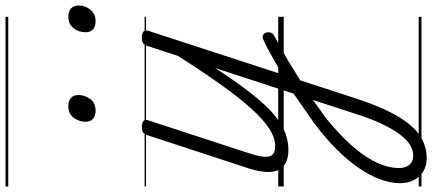

<svg xmlns="http://www.w3.org/2000/svg" viewBox="-456 -594 1569 697"><g transform="rotate(-90 328.5 -245.5)"><path d="M133 17Q104 17 85.5 7Q67 -3 59 -21.5Q51 -40 53 -66.5Q55 -93 65 -125L186 -494Q190 -506 196 -510.5Q202 -515 216 -515Q232 -515 238 -509Q244 -503 240 -491L120 -124Q104 -75 109 -53Q114 -31 147 -31Q157 -31 161.5 -23.5Q166 -16 164.5 -7Q163 2 155 9.5Q147 17 133 17ZM275 -683Q257 -683 246 -692Q235 -701 235 -719Q235 -743 249.5 -762.5Q264 -782 292 -782Q309 -782 320.5 -773Q332 -764 332 -745Q332 -722 317.5 -702.5Q303 -683 275 -683ZM132 17Q122 17 117 9.5Q112 2 113.5 -7Q115 -16 123.5 -23.5Q132 -31 147 -31Q176 -31 209 -52Q242 -73 282 -117Q322 -161 372.5 -232Q423 -303 486 -403Q492 -414 501.5 -412.5Q511 -411 516.5 -403Q522 -395 516 -385Q446 -271 393 -193.5Q340 -116 296.5 -69.5Q253 -23 213.5 -3Q174 17 132 17ZM374 16Q395 2 415.5 -10Q436 -22 456.5 -34Q477 -46 496 -56Q515 -66 531 -73Q542 -79 549.5 -75Q557 -71 559 -62.5Q561 -54 558 -46Q555 -38 546 -34Q526 -23 503 -10.5Q480 2 456.5 16Q433 30 409.5 45Q386 60 362 74ZM103 519Q75 519 54.5 506.5Q34 494 23 472Q12 450 12 423Q12 388 26 350Q40 312 67.5 272Q95 232 136.5 190.5Q178 149 232 109Q258 91 284.5 72.5Q311 54 337 36L510 -494Q514 -506 520.5 -510.5Q527 -515 540 -515Q557 -515 563 -508.5Q569 -502 564 -488L315 276Q294 338 271 384Q248 430 222.5 460Q197 490 167 504.5Q137 519 103 519ZM112 470Q133 470 152.5 457.5Q172 445 191 419Q210 393 228.5 353.5Q247 314 264 260L314 106Q299 117 283 128.5Q267 140 251 151Q204 189 169 225Q134 261 111.5 294.5Q89 328 78 359Q67 390 67 418Q67 433 72 445Q77 457 87 463.5Q97 470 112 470ZM600 -683Q581 -683 570.5 -692.5Q560 -702 560 -719Q560 -745 575 -763.5Q590 -782 617 -782Q635 -782 646 -772.5Q657 -763 657 -745Q657 -720 641.5 -701.5Q626 -683 600 -683ZM0 490H616V500H0ZM0 -20H616V0H0ZM0 -505H616V-500H0ZM0 -1010H616V-1000H0Z"/></g></svg>

Font: Playwrite AU VIC Guides
Style: Regular
Weight: 400
Designer: Veronika Burian, José Scaglione
Foundry: TypeTogether
Version: Version 1.003